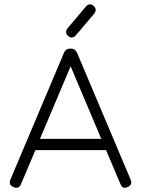

<svg xmlns="http://www.w3.org/2000/svg" viewBox="-20 -869 653 889"><path d="M292 -737 378 -839Q395 -857 413 -842Q431 -827 417 -807L331 -705Q314 -687 296 -702Q278 -717 292 -737ZM77 -16Q66 8 42 -3Q19 -12 28 -37L276 -624Q284 -644 306 -644H308Q328 -644 337 -624L585 -37Q595 -14 571 -3Q548 8 538 -16L471 -174H144ZM307 -562 165 -226H449Z"/></svg>

Font: Jura
Style: Regular
Weight: 400
Designer: Daniel Johnson, Alexei Vanyashin
Foundry: Daniel Johnson
Version: Version 5.103